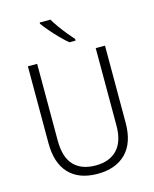

<svg xmlns="http://www.w3.org/2000/svg" viewBox="-137 -1038 917 1140"><g transform="rotate(-15 321.0 -468.5)"><path d="M558 -240Q558 -117 495 -53.5Q432 10 320 10Q206 10 145 -54.5Q84 -119 84 -242V-714H141V-242Q141 -140 187.5 -90.5Q234 -41 322 -41Q407 -41 454 -90.5Q501 -140 501 -238V-714H558ZM285 -947Q298 -924 317.5 -897Q337 -870 358 -844Q379 -818 397 -798V-788H359Q336 -807 309 -834.5Q282 -862 258 -890Q234 -918 219 -939V-947Z"/></g></svg>

Font: Noto Sans Kannada SemiCondensed Light
Style: Regular
Weight: 300
Width: 4
Designer: Jelle Bosma - Monotype Design Team
Foundry: Monotype Imaging Inc.
Version: Version 2.005; ttfautohint (v1.8.4.7-5d5b)